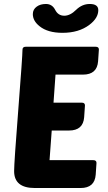

<svg xmlns="http://www.w3.org/2000/svg" viewBox="-20 -945 541 965"><path d="M155 0Q51 0 51 -85Q51 -127 72 -395Q93 -663 93 -695Q93 -710 109 -710H461Q477 -710 477 -696L473 -637Q468 -570 397 -570H259L249 -429H391Q407 -429 407 -415L403 -356Q398 -289 327 -289H240L229 -140H449Q465 -140 465 -126L461 -67Q456 0 385 0ZM179 -813Q145 -840 145 -874Q145 -898 165 -912Q183 -925 211 -925Q242 -925 257 -896Q272 -866 303 -866Q333 -866 363 -896Q393 -925 431 -925Q474 -925 474 -894Q474 -854 429 -820Q376 -780 294 -780Q220 -780 179 -813Z"/></svg>

Font: PoetsenOne
Style: Regular
Weight: 400
Designer: Rodrigo Fuenzalida, Pablo Impallari
Foundry: Pablo Impallari, Rodrigo Fuenzalida
Version: Version 1.000